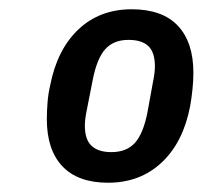

<svg xmlns="http://www.w3.org/2000/svg" viewBox="-20 -724 437 414"><path d="M213 -330Q148 -330 114.5 -365.5Q81 -401 81 -467Q81 -484 82.5 -503Q84 -522 88 -539Q103 -617 149 -660.5Q195 -704 264 -704Q330 -704 363.5 -668.5Q397 -633 397 -567Q397 -550 395 -531Q393 -512 390 -495Q375 -417 328.5 -373.5Q282 -330 213 -330ZM220 -396Q253 -396 271 -416Q289 -436 298 -482L310 -548Q314 -567 314 -581Q314 -611 300 -624.5Q286 -638 257 -638Q225 -638 207 -618Q189 -598 180 -552L167 -486Q163 -467 163 -453Q163 -423 177.5 -409.5Q192 -396 220 -396Z"/></svg>

Font: IBM Plex Sans Condensed SemiBold
Style: Italic
Weight: 600
Width: 3
Italic angle: -11°
Designer: Mike Abbink, Paul van der Laan, Pieter van Rosmalen
Foundry: Bold Monday
Version: Version 1.3